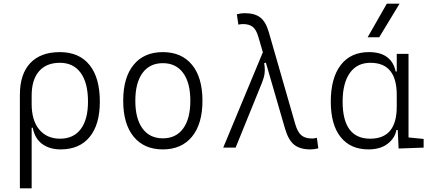

<svg xmlns="http://www.w3.org/2000/svg" viewBox="-20 -815 2384 1060"><path d="M314.9 9.8Q253.9 9.8 213.1 -20Q172.4 -49.8 160.6 -109.9H154.8V224.6H89.8V-292Q89.8 -405.8 147 -466.6Q204.1 -527.3 310.5 -527.3Q417 -527.3 474.1 -456.5Q531.2 -385.7 531.2 -253.9Q531.2 -127.4 474.9 -58.8Q418.5 9.8 314.9 9.8ZM154.8 -240.7Q154.8 -149.4 197 -99.4Q239.3 -49.3 311.5 -49.3Q385.7 -49.3 425.8 -102.3Q465.8 -155.3 465.8 -253.9Q465.8 -357.4 425.5 -412.8Q385.3 -468.3 310.5 -468.3Q235.8 -468.3 195.3 -421.4Q154.8 -374.5 154.8 -287.6Z M878.9 9.8Q775.4 9.8 717.8 -60.5Q660.2 -130.9 660.2 -258.8Q660.2 -387.2 717.8 -457.3Q775.4 -527.3 878.9 -527.3Q982.4 -527.3 1040 -457.3Q1097.7 -387.2 1097.7 -258.8Q1097.7 -130.9 1040 -60.5Q982.4 9.8 878.9 9.8ZM878.9 -51.3Q951.7 -51.3 991.2 -105.5Q1030.8 -159.7 1030.8 -258.8Q1030.8 -357.9 991.2 -412.1Q951.7 -466.3 878.9 -466.3Q806.6 -466.3 766.8 -412.1Q727.1 -357.9 727.1 -258.8Q727.1 -159.7 766.8 -105.5Q806.6 -51.3 878.9 -51.3Z M1693.4 9.8Q1636.7 9.8 1604.2 -15.9Q1571.8 -41.5 1553.2 -106.4L1447.8 -469.2L1438.5 -466.3Q1441.9 -446.3 1441.9 -428.7Q1441.9 -419.4 1440.9 -411.1Q1438 -387.2 1427.2 -360.4L1280.8 0H1212.4L1431.2 -526.4L1406.2 -611.8Q1395 -650.9 1375.5 -666.5Q1356 -682.1 1321.8 -682.1Q1312 -682.1 1295.9 -679.2L1287.6 -736.3Q1309.1 -742.2 1331.5 -742.2Q1386.2 -742.2 1417 -718.5Q1447.8 -694.8 1464.8 -634.8L1609.9 -130.4Q1622.6 -85.9 1643.8 -68.1Q1665 -50.3 1703.1 -50.3Q1714.4 -50.3 1729.5 -54.2L1737.3 3.9Q1715.8 9.8 1693.4 9.8Z M2014.2 9.8Q1915 9.8 1860.6 -58.3Q1806.2 -126.5 1806.2 -253.9Q1806.2 -384.3 1861.1 -455.8Q1916 -527.3 2016.6 -527.3Q2081.5 -527.3 2118.2 -498.8Q2154.8 -470.2 2164.1 -420.4H2170.4V-517.6H2235.4V-56.2L2318.8 -47.9V0L2180.7 4.9L2175.8 -97.2H2168.5Q2160.6 -52.7 2120.4 -21.5Q2080.1 9.8 2014.2 9.8ZM2170.4 -226.1V-291.5Q2170.4 -468.3 2024.9 -468.3Q1951.2 -468.3 1911.4 -412.1Q1871.6 -356 1871.6 -253.9Q1871.6 -49.3 2023.9 -49.3Q2170.4 -49.3 2170.4 -226.1ZM2009.8 -609.4 2115.7 -794.9H2186L2073.7 -609.4Z"/></svg>

Font: CaskaydiaCove NFP Light
Style: Regular
Weight: 300
Designer: Aaron Bell
Foundry: Saja Typeworks
Version: Version 2111.001; VTT 6.35;Nerd Fonts 3.1.1